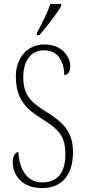

<svg xmlns="http://www.w3.org/2000/svg" viewBox="-20 -951 433 981"><path d="M169 -784V-771H181C221 -817 274 -886 293 -921V-931H237C223 -886 199 -841 169 -784ZM194 10C296 10 353 -55 353 -175C353 -286 292 -332 214 -381C134 -431 99 -468 99 -557C99 -637 134 -694 206 -694C273 -694 308 -641 308 -568C326 -568 339 -581 339 -613C339 -664 293 -724 208 -724C117 -724 61 -653 61 -561C61 -445 114 -394 188 -348C277 -292 314 -260 314 -162C314 -68 273 -19 196 -19C115 -19 78 -91 74 -174C54 -174 45 -146 45 -124C45 -60 89 10 194 10Z"/></svg>

Font: Noto Serif Tamil ExtraCondensed ExtraLight
Style: Regular
Weight: 200
Width: 2
Designer: Indian Type Foundry, Tom Grace, and the Monotype Design Team
Foundry: Monotype Imaging Inc.
Version: Version 2.004